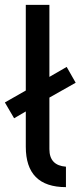

<svg xmlns="http://www.w3.org/2000/svg" viewBox="-20 -760 333 789"><path d="M0 -339 86 -388V-740H183V-444L254 -485L291 -420L183 -359V-147Q183 -80 251 -75V9Q86 9 86 -157V-302L38 -274Z"/></svg>

Font: Oxanium ExtraLight Medium
Style: Regular
Weight: 500
Version: Version 2.000